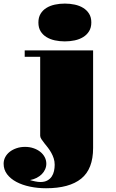

<svg xmlns="http://www.w3.org/2000/svg" viewBox="-57 -820 635 1054"><path d="M298.8 -592.8Q270.5 -592.8 244.4 -598.4Q218.3 -604 198 -616.5Q177.7 -628.9 165.8 -648.4Q153.8 -668 153.8 -696.3Q153.8 -724.6 165.8 -744.4Q177.7 -764.2 198 -776.6Q218.3 -789.1 244.4 -794.7Q270.5 -800.3 298.8 -800.3Q327.1 -800.3 353.3 -794.7Q379.4 -789.1 399.7 -776.6Q419.9 -764.2 432.1 -744.6Q444.3 -725.1 444.3 -696.8Q444.3 -668.5 432.1 -648.7Q419.9 -628.9 399.7 -616.5Q379.4 -604 353.3 -598.4Q327.1 -592.8 298.8 -592.8ZM80.6 -13.7Q106 -13.7 127.2 -6.3Q148.4 1 164.1 13.4Q179.7 25.9 188.5 42.7Q197.3 59.6 197.3 78.6Q197.3 94.7 190.7 109.6Q184.1 124.5 172.4 136.2Q160.6 147.9 144 156.5Q127.4 165 107.9 168.5Q119.6 172.4 136 175.8Q152.3 179.2 165 179.2Q187.5 179.2 202.6 170.9Q217.8 162.6 226.8 149.2Q235.8 135.7 239.5 118.9Q243.2 102.1 243.2 84.5Q243.2 65.9 237.8 49.3Q232.4 32.7 224.1 18.1Q215.8 3.4 206.1 -9.3Q196.3 -22 187 -33.2Q176.8 -45.9 170.2 -56.2Q163.6 -66.4 163.6 -74.7V-508.3H78.6V-543.5H454.1V-7.8Q454.1 107.9 388.9 160.6Q323.7 213.4 195.8 213.4Q149.9 213.4 107.7 204.6Q65.4 195.8 33.2 178.7Q1 161.6 -18.1 136.5Q-37.1 111.3 -37.1 78.6Q-37.1 59.6 -28.3 42.7Q-19.5 25.9 -3.7 13.4Q12.2 1 33.7 -6.3Q55.2 -13.7 80.6 -13.7Z"/></svg>

Font: GravitasOne
Style: Regular
Weight: 400
Designer: Riccardo De Franceschi
Foundry: Sorkin Type Co.
Version: Version 1.001